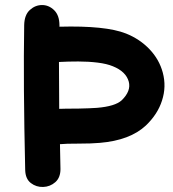

<svg xmlns="http://www.w3.org/2000/svg" viewBox="-20 -740 687 762"><path d="M80 -65Q81 -30 102.5 -13.5Q124 3 151.5 2Q179 1 199.5 -17Q220 -35 220 -69Q219 -126 218 -168H222Q239 -170 290 -170Q344 -170 376 -173Q496 -183 559 -242Q606 -287 623 -341Q641 -396 626 -452Q612 -504 573.5 -544.5Q535 -585 480 -607Q399 -639 216 -634V-639Q216 -679 195 -699.5Q174 -720 147 -720Q120 -720 98.5 -700.5Q77 -681 76 -641Q72 -410 80 -65ZM215 -308Q214 -406 214 -494Q250 -496 290.5 -496Q331 -496 367.5 -491.5Q404 -487 428 -477Q480 -456 491 -416Q501 -379 463 -342Q437 -318 365 -312Q338 -310 289 -309Q236 -309 215 -308Z"/></svg>

Font: Balsamiq Sans
Style: Bold
Weight: 700
Designer: Michael Angeles
Foundry: Balsamiq SRL
Version: Version 1.020; ttfautohint (v1.8.4.7-5d5b);gftools[0.9.26]